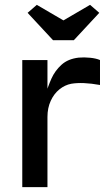

<svg xmlns="http://www.w3.org/2000/svg" viewBox="-20 -773 443 793"><path d="M72 -525H176V-360H161Q162 -363 162 -365Q178 -416 192.5 -448.5Q207 -481 234 -505.5Q261 -530 305 -535Q327 -537 352 -534.5Q377 -532 393 -525V-422Q321 -435 274 -427Q248 -422 225.5 -404Q203 -386 189.5 -356.5Q176 -327 176 -290V0H72ZM94 -720 132 -753 257 -680H227L352 -753L390 -720L285 -607H199Z"/></svg>

Font: Easer Grotesk Variable
Style: Regular
Weight: 400
Designer: Boardeaser, Bonnie Shaver-Troup, Thomas Jockin
Foundry: Lexend
Version: Version 1.001;Glyphs 3.1.2 (3151)